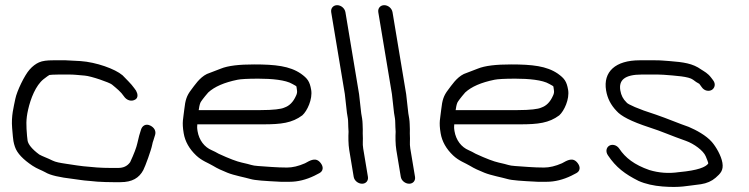

<svg xmlns="http://www.w3.org/2000/svg" viewBox="-20 -714 2895 742"><path d="M185.1 -481C162.2 -481 144.1 -479 130.6 -472.9C118.6 -467.5 105.8 -458.3 94.2 -444.9C75.1 -423.6 45.2 -362.3 39.2 -331.9C33 -300.2 23 -266.8 26.9 -219.1C29 -192.7 30.6 -176.5 31.9 -168.9C33.1 -161.7 35.2 -153.9 37.7 -146.7C46.1 -121.4 70 -97.3 105.5 -73.6C123.7 -61.5 140.6 -56.4 155.2 -48.2C174 -36.6 211.2 -28.5 261.7 -22.6C282.1 -20.2 298.7 -16.6 325 -14.9L354.6 -12.1L355 -12C376.9 -10.7 397.3 -10 416.4 -10H445.6C491.2 -10 517.7 -26.5 533.8 -56.7C541.7 -71.6 564.5 -134.9 567.9 -153.4C569.3 -160.9 570.9 -166.6 572.4 -170.3L572.6 -170.7L579.2 -192C581.2 -198 581.5 -205.6 577.8 -213C574.1 -220.3 567.6 -225.3 561 -228.6C543.3 -237.5 529.5 -227.9 525 -213.1C519 -193.6 516.9 -188.7 510.7 -160.1C507.4 -144.6 498 -119.4 483 -87.4C471.9 -71.7 456.5 -65 436.5 -65H407.3C389.4 -65 371.2 -65.6 354.5 -66.8L323.4 -69.6C309.8 -70.5 295.2 -72.1 277.5 -74.7L235 -81.1C212.4 -84.5 195.5 -87.3 183.2 -93.4C162.7 -103.7 144.1 -109.7 131.8 -116.8C103.1 -137.9 88.9 -156.7 86.6 -170.7C85.8 -175.5 85.1 -181.6 84.5 -188.9C81.4 -228.3 79.6 -250.8 88.7 -290.6C98.4 -333.1 117.9 -383.6 148.1 -407.8C159.6 -416.9 168 -422.7 170.9 -424.2C173.5 -424.7 187.7 -426 209.2 -426H241.7C269.6 -426 273.5 -424.5 307.8 -421.8C332.5 -419.9 403.1 -395.2 412.5 -387.4C431.4 -371.7 447.4 -359 458.6 -342.2C469.7 -325.6 488.1 -320.5 502.8 -329.3C515 -336.6 512.3 -352 506 -363.1L505.6 -363.9L498.9 -373.2C487.1 -390.4 464.8 -410.9 454.6 -422L454 -422.7L453.2 -423.3C424.9 -447.6 351.8 -473.8 290.8 -478L233.8 -481Z M754.4 -317C756.1 -321.1 766.1 -335.2 784.8 -356.7C809.1 -379 846.2 -395.3 898.4 -405.9C909.8 -408.3 937.4 -410 978.1 -410C1030.4 -410 1083.8 -405.1 1109.6 -389.7C1129.1 -377.7 1124.2 -386.7 1127.6 -366C1128.9 -358.6 1127.9 -352 1124.3 -344.6C1113.1 -319 1097.7 -304.7 1079.6 -298.5L1078.8 -298.2L1078.2 -297.9C1066.6 -292.5 1036.2 -288.5 987.5 -288.5L747.9 -288.5C749.3 -298.4 751.1 -308.9 754.4 -317ZM996.7 -233.5C1066.6 -233.5 1108.6 -238.6 1148.3 -268.2C1167.3 -285.2 1188.5 -330.9 1182.6 -366.5C1177 -399.8 1168 -411.2 1142.7 -429.4C1099.6 -458.9 1043.8 -465 962.1 -465C904.4 -465 861.6 -460.3 833.3 -448.7C815.2 -441.7 797.3 -434.8 779.6 -428.1C750.8 -414 732.2 -384.2 718.6 -366.6C701.5 -344.3 696.1 -327.4 692.2 -291.3C688.5 -255.2 682.4 -243.6 689.9 -199C695.2 -167.2 711.7 -138.2 738.2 -113.2C760.5 -92.1 784.9 -84.4 803.3 -73.2C820.8 -62.5 837.3 -55.3 859.2 -46.4C884.1 -36.2 926.8 -28.4 948 -22.2C965.8 -17 1001.8 -14.6 1065 -11.5L1065.6 -11.5H1099.9C1131.3 -11.5 1163.5 -19.7 1194.8 -34.8L1214.1 -44.8C1220.5 -48.3 1226.1 -53.6 1226.9 -62.2C1227.7 -69.5 1224.5 -76.7 1220.3 -82.5C1201.5 -109 1178.6 -93.9 1158.7 -83C1133.7 -72 1110.5 -66.5 1089.1 -66.5C1049.2 -66.5 1010 -70.3 977.8 -72.4C951 -74.2 953.7 -77.4 914.1 -85.8C896 -89.7 865.6 -101 825.1 -119.8C815.8 -125.2 807.1 -129.7 798.5 -133.4C769.8 -145.5 749.3 -172.1 743.4 -207.5C741.3 -220.3 741.8 -225.4 742.5 -233.5Z M1401.9 -30.5 1383.6 -140.3C1380.2 -161.2 1383.7 -167.3 1381.8 -198.5L1382 -215.9L1381.9 -216.2C1381.2 -227.8 1381.8 -241.1 1379.4 -256L1376 -275.9L1367.7 -350.1L1315 -666.5C1312.4 -682.1 1297.9 -694 1282.9 -694C1267.9 -694 1257.4 -682.1 1260 -666.5L1312.6 -350.7L1320.8 -277.5L1324.2 -257C1326 -246.1 1325.2 -235.6 1326 -222.5L1327 -204.9C1325.9 -187.1 1326 -156.3 1329.6 -134.6L1346.9 -30.5C1349.4 -15.5 1364.4 -4 1379.3 -4C1395.1 -4 1404.2 -16.6 1401.9 -30.5Z M1583.9 -30.5 1565.6 -140.3C1562.2 -161.2 1565.7 -167.3 1563.8 -198.5L1564 -215.9L1563.9 -216.2C1563.2 -227.8 1563.8 -241.1 1561.4 -256L1558 -275.9L1549.7 -350.1L1497 -666.5C1494.4 -682.1 1479.9 -694 1464.9 -694C1449.9 -694 1439.4 -682.1 1442 -666.5L1494.6 -350.7L1502.8 -277.5L1506.2 -257C1508 -246.1 1507.2 -235.6 1508 -222.5L1509 -204.9C1507.9 -187.1 1508 -156.3 1511.6 -134.6L1528.9 -30.5C1531.4 -15.5 1546.4 -4 1561.3 -4C1577.1 -4 1586.2 -16.6 1583.9 -30.5Z M1747.4 -317C1749.1 -321.1 1759.1 -335.2 1777.8 -356.7C1802.1 -379 1839.2 -395.3 1891.4 -405.9C1902.8 -408.3 1930.4 -410 1971.1 -410C2023.4 -410 2076.8 -405.1 2102.6 -389.7C2122.1 -377.7 2117.2 -386.7 2120.6 -366C2121.9 -358.6 2120.9 -352 2117.3 -344.6C2106.1 -319 2090.7 -304.7 2072.6 -298.5L2071.8 -298.2L2071.2 -297.9C2059.6 -292.5 2029.2 -288.5 1980.5 -288.5L1740.9 -288.5C1742.3 -298.4 1744.1 -308.9 1747.4 -317ZM1989.7 -233.5C2059.6 -233.5 2101.6 -238.6 2141.3 -268.2C2160.3 -285.2 2181.5 -330.9 2175.6 -366.5C2170 -399.8 2161 -411.2 2135.7 -429.4C2092.6 -458.9 2036.8 -465 1955.1 -465C1897.4 -465 1854.6 -460.3 1826.3 -448.7C1808.2 -441.7 1790.3 -434.8 1772.6 -428.1C1743.8 -414 1725.2 -384.2 1711.6 -366.6C1694.5 -344.3 1689.1 -327.4 1685.2 -291.3C1681.5 -255.2 1675.4 -243.6 1682.9 -199C1688.2 -167.2 1704.7 -138.2 1731.2 -113.2C1753.5 -92.1 1777.9 -84.4 1796.3 -73.2C1813.8 -62.5 1830.3 -55.3 1852.2 -46.4C1877.1 -36.2 1919.8 -28.4 1941 -22.2C1958.8 -17 1994.8 -14.6 2058 -11.5L2058.6 -11.5H2092.9C2124.3 -11.5 2156.5 -19.7 2187.8 -34.8L2207.1 -44.8C2213.5 -48.3 2219.1 -53.6 2219.9 -62.2C2220.7 -69.5 2217.5 -76.7 2213.3 -82.5C2194.5 -109 2171.6 -93.9 2151.7 -83C2126.7 -72 2103.5 -66.5 2082.1 -66.5C2042.2 -66.5 2003 -70.3 1970.8 -72.4C1944 -74.2 1946.7 -77.4 1907.1 -85.8C1889 -89.7 1858.6 -101 1818.1 -119.8C1808.8 -125.2 1800.1 -129.7 1791.5 -133.4C1762.8 -145.5 1742.3 -172.1 1736.4 -207.5C1734.3 -220.3 1734.8 -225.4 1735.5 -233.5Z M2363 -284.9C2379.9 -265.7 2416.5 -245.5 2490.9 -221.2C2537 -206.6 2572.6 -189.9 2630.5 -169.7C2661.8 -158.6 2698.2 -132.1 2707.3 -110.1C2712.8 -96.9 2716 -88.3 2716.6 -85.8C2716.8 -84.8 2716.9 -84 2717 -81.8C2707 -68.4 2677.9 -55.6 2605.2 -48.9L2604.5 -48.8L2603.9 -48.8C2564.2 -42.9 2526.5 -45.7 2489.5 -56.9C2431.5 -77 2396.6 -104.4 2373.5 -139.1C2363 -154.9 2345.2 -157.2 2334.7 -151C2324.2 -144.9 2318.9 -129.5 2329.3 -113.9C2360.4 -67.3 2395.3 -41.1 2447.9 -14.8C2474.1 -3.1 2506.9 4.1 2540.4 6.7C2609.7 12 2632.8 4.4 2688.9 -2.1C2711.4 -5.6 2730.5 -13.9 2745.5 -27C2763.9 -43.1 2776.7 -55.3 2771.8 -85C2767.2 -112.3 2747.4 -146.5 2731.1 -165.3C2708.9 -190.9 2670.4 -211.4 2641.5 -223.7C2605.8 -235.8 2557.3 -256.5 2515.4 -270.8C2443.7 -293.4 2406.9 -311.2 2402.2 -317.1L2401.6 -318L2400.8 -318.7C2388.2 -330.8 2380.4 -345.5 2377.3 -364.5C2370.8 -403.4 2392.3 -426 2461.2 -426H2520.9C2528.6 -426 2536.3 -425.7 2544.1 -425.1C2590.9 -421.4 2641.6 -418.6 2658 -406.1C2667.4 -398.9 2674.7 -393.9 2682.4 -390.1C2682.5 -389.9 2683.5 -388.9 2685 -386.7L2691.5 -377.7C2702.5 -361.1 2721.3 -360.4 2731.4 -366.9C2741 -373 2747.7 -388.4 2735.9 -403.9L2728.3 -413.9C2715 -431.5 2701.9 -437.4 2690 -445.3C2656.7 -469.3 2620.6 -473.7 2568.9 -477.9L2542.2 -479.9C2532.6 -480.7 2522.5 -481 2511.8 -481H2452.1C2358.6 -481 2310.2 -436.9 2322.3 -364.5C2327.3 -334.4 2340.3 -308.4 2363 -284.9Z"/></svg>

Font: MewTooHand
Style: BdWideLta
Weight: 400
Designer: Mew Too, Robert Jablonski
Version: Version 0.77